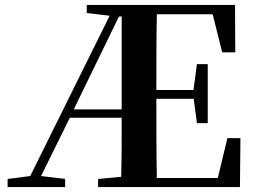

<svg xmlns="http://www.w3.org/2000/svg" viewBox="-20 -761 1039 781"><path d="M81 0H245V-33L147 -45L264 -282H475C475 -206 475 -124 473 -42L379 -33V0H956L958 -199H905L866 -37H618C616 -140 616 -245 616 -359H768L781 -260H825V-500H781L767 -395H616C616 -502 616 -604 618 -703H845L884 -548H937L936 -741H333V-708L426 -697L103 -45L11 -33V0ZM475 -694V-319V-316H280L464 -694Z"/></svg>

Font: Noto Serif CJK TC
Style: Bold
Weight: 700
Designer: Ryoko NISHIZUKA 西塚涼子 (kana & ideographs); Frank Grießhammer (Latin, Greek & Cyrillic); Wenlong ZHANG 张文龙 (bopomofo); San
Foundry: Adobe
Version: Version 2.001;hotconv 1.1.0;makeotfexe 2.6.0